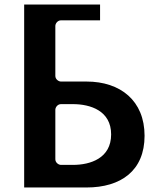

<svg xmlns="http://www.w3.org/2000/svg" viewBox="-20 -855 739 850"><path d="M87 -25H363C515 -25 620 -99.1 620 -254C620 -408.9 513.4 -494 363 -494H250C239.3 -494 225 -503.9 225 -519V-740C225 -750.7 234.9 -765 250 -765H423V-835H87ZM225 -369C225 -379.7 234.9 -394 250 -394H303C380 -394 472 -364.9 472 -260C472 -154.3 380.1 -125 303 -125H250C239.3 -125 225 -134.9 225 -150Z"/></svg>

Font: Hussar Ekologiczny
Style: Regular
Weight: 400
Foundry: Cannot Into Space Fonts
Version: Version 0.97